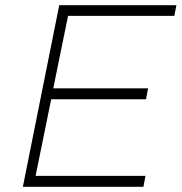

<svg xmlns="http://www.w3.org/2000/svg" viewBox="-20 -719 699 739"><path d="M651 -658H242L185 -379H550L542 -337H177L117 -42H540L532 0H68L208 -699H659Z"/></svg>

Font: Gontserrat ExtraLight
Style: Italic
Weight: 275
Italic angle: -11.3°
Designer: Julieta Ulanovsky
Foundry: Julieta Ulanovsky
Version: Version 6.001